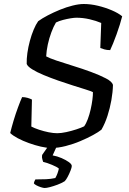

<svg xmlns="http://www.w3.org/2000/svg" viewBox="-20 -740 643 960"><path d="M236 0Q214 0 184.1 -6.9Q154.2 -13.8 124.1 -24.7Q94.1 -35.5 69 -48.8Q44 -62.1 31 -74.9Q37.5 -101.8 47.8 -136.5Q58.2 -171.3 70.2 -203.6Q82.1 -236 90.6 -254.5Q105 -254.5 118.2 -250.6Q131.4 -246.7 139.7 -242.2L136.6 -107.3Q152.3 -99 175.7 -91.3Q199 -83.6 223.2 -78.7Q247.5 -73.9 265.9 -73.9Q285.7 -73.9 311.3 -79.5Q337 -85 361.6 -93.1Q386.2 -101.2 400.5 -108.2Q410.7 -121.9 419 -144.4Q427.4 -167 433.2 -192.6Q439 -218.1 442 -241.4Q445 -264.6 444.6 -279.4Q434.1 -284.6 407.2 -293Q380.2 -301.5 344.1 -312.8Q308 -324.2 269.9 -337.5Q231.8 -350.9 197.9 -365Q164 -379.1 141.1 -393.4Q118.2 -407.6 113.5 -420.2Q112.7 -445.2 116.9 -475.1Q121.1 -505 129.3 -535.3Q137.4 -565.7 148.3 -591.6Q159.1 -617.5 170.9 -634Q190.5 -648.3 219 -663.2Q247.5 -678.1 279.8 -691.3Q312.1 -704.5 343.4 -712.2Q374.6 -720 398.9 -720Q433.4 -720 470.2 -711.1Q507 -702.2 539.4 -688.3Q571.7 -674.5 590.9 -658.5Q586.5 -640.3 579.1 -616.7Q571.7 -593 562.9 -568.5Q554.1 -544 545.5 -523Q536.8 -501.9 530.8 -489.4Q514 -489.4 501.4 -493.2Q488.8 -497 481.5 -500L486.1 -625.2Q460.5 -636.2 427.8 -643.8Q395 -651.4 361.7 -651.4Q351.5 -651.4 333.2 -648.5Q315 -645.5 295.6 -640.5Q276.2 -635.6 259.8 -627.6Q247.5 -607.4 236.7 -578.1Q225.8 -548.9 219 -517.5Q212.3 -486 210.9 -458.1Q225.8 -449.6 262.3 -437.2Q298.9 -424.7 345 -410.7Q391.1 -396.6 435 -380.4Q478.9 -364.1 509.6 -348.1Q540.2 -332.1 544.8 -315.8Q544 -279.4 536.9 -239.2Q529.8 -199 517.5 -161Q505.3 -123 487.3 -91.7Q473.1 -80 445.3 -64.8Q417.5 -49.6 382 -34.6Q346.5 -19.5 308.5 -9.8Q270.6 0 236 0ZM203.6 200Q196.8 200 184.4 196Q172 192 161.7 186.5Q151.3 181 149.3 176Q151.8 167.9 152.3 166.1Q152.7 164.2 157 157.1Q186.7 157.1 210.7 156.1Q234.6 155.1 256.6 150.1Q263.1 139.1 267.7 126.1Q272.3 113 274.3 103Q265.8 94.8 240 84.2Q214.3 73.5 195.6 69.3Q194.6 64.5 191.6 55.7Q188.6 46.8 190.6 34.8Q201.1 20.1 215.5 -0.9Q229.8 -22 242.2 -37H276.7L243.2 37Q266.2 41 288 50.5Q309.7 60 324.3 70.5Q338.9 81 338.9 90Q338.9 97 332.9 112.5Q326.9 128 318.8 143.4Q310.7 158.8 303.7 166Q287.7 176 267.4 183.5Q247.1 191 229.9 195.5Q212.6 200 203.6 200Z"/></svg>

Font: Texturina Medium
Style: Italic
Weight: 500
Italic angle: -11°
Designer: Guillermo Torres Carreño
Foundry: Omnibus-Type
Version: Version 1.002